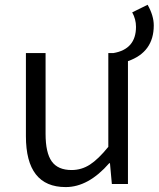

<svg xmlns="http://www.w3.org/2000/svg" viewBox="-20 -759 654 792"><path d="M525.4 -708 588.9 -739.3Q614.3 -694.3 614.3 -654.3Q614.3 -543.9 507.8 -506.8V0H441.4L433.6 -85.9H430.7Q344.7 12.7 251 12.7Q86.9 12.7 86.9 -197.3V-540H168V-207Q168 -128.9 193.4 -93.3Q218.8 -57.6 275.4 -57.6Q316.4 -57.6 351.1 -80.1Q385.7 -102.5 426.8 -153.3V-540H447.3Q541 -555.7 541 -648.4Q541 -679.7 525.4 -708Z"/></svg>

Font: Gen Shin Gothic Normal
Style: Regular
Weight: 300
Designer: [Source Han Sans]
Ryoko NISHIZUKA  (kana & ideographs); Paul D. Hunt (Latin, Greek & Cyrillic); Wenlong ZHANG  (bopomofo
Version: Version 1.002.20150607